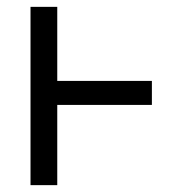

<svg xmlns="http://www.w3.org/2000/svg" viewBox="-20 -540 540 560"><path d="M69 0V-520H147V-304H423V-234H147V0Z"/></svg>

Font: Iosevka Slab
Style: Regular
Weight: 400
Monospace: yes
Designer: Belleve Invis
Foundry: Belleve Invis
Version: Version 11.2.4; ttfautohint (v1.8.3)